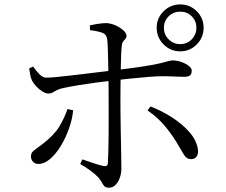

<svg xmlns="http://www.w3.org/2000/svg" viewBox="-20 -832 1040 883"><path d="M700.6 -704.2Q700.6 -748.8 732.4 -780.2Q764.3 -811.7 808.9 -811.7Q853.5 -811.7 884.9 -780.2Q916.4 -748.8 916.4 -704.2Q916.4 -659.6 884.9 -627.7Q853.5 -595.9 808.9 -595.9Q764.3 -595.9 732.4 -627.7Q700.6 -659.6 700.6 -704.2ZM733.8 -704.2Q733.8 -673 755.7 -651.1Q777.7 -629.1 808.9 -629.1Q840.3 -629.1 861.7 -651.1Q883.2 -673 883.2 -704.2Q883.2 -735.6 861.7 -757Q840.3 -778.5 808.9 -778.5Q777.7 -778.5 755.7 -757Q733.8 -735.6 733.8 -704.2ZM358.8 -99.1Q383.5 -90.7 409.8 -81.7Q436.1 -72.6 455.1 -68.7Q463.9 -67.1 469.5 -69.3Q475.1 -71.5 476.1 -81.5Q477.3 -99.4 478.2 -134.8Q479.1 -170.3 479.5 -214.1Q479.9 -258 479.8 -300.9Q479.6 -343.9 479.6 -375.9Q479.6 -397.1 479.4 -427Q479.2 -457 478.6 -490.4Q478 -523.7 477.3 -555.6Q476.6 -587.4 475.7 -612.4Q474.8 -637.4 473.1 -649.7Q470.7 -672.8 452.2 -680.5Q433.8 -688.3 394.2 -693.3L393.2 -715.2Q410.4 -719.3 431.5 -722.5Q452.5 -725.7 468.9 -725.7Q489.8 -724.9 511.1 -715.4Q532.5 -705.9 547.1 -692.6Q561.7 -679.4 561.7 -667.7Q561.7 -658.6 556.4 -653.1Q551.1 -647.5 546.1 -640.9Q541.1 -634.3 539.7 -619.5Q537.8 -601 536.8 -570.6Q535.8 -540.2 535.2 -504.8Q534.6 -469.5 534.2 -435.4Q533.8 -401.3 533.8 -374.3Q533.8 -351.9 534.1 -315.5Q534.4 -279.1 535.2 -237.9Q536 -196.6 536.7 -157.8Q537.5 -119 537.8 -91.3Q538.1 -63.7 538.1 -55.2Q538.1 -34.3 531 -14.4Q523.9 5.6 511.2 18.4Q498.6 31.2 481 31.2Q467.1 31.2 460.7 25Q454.3 18.8 449.2 8.4Q444.1 -2 432.7 -15.3Q419.1 -30.4 395.9 -47.4Q372.6 -64.5 348.8 -77.9ZM114.1 -517.3 132.4 -526Q146.3 -505.8 162 -490Q177.7 -474.1 194 -474.9Q209.4 -474.9 238.8 -477.7Q268.3 -480.5 305.1 -484.8Q341.9 -489.1 378.9 -493.5Q415.9 -497.9 447.3 -501.8Q478.6 -505.7 497 -507.7Q589 -518.7 641.2 -526.9Q693.4 -535.1 718.8 -541.5Q744.2 -547.9 754.8 -551Q765.4 -554.1 774.2 -554.1Q792.9 -554.1 813.1 -547.2Q833.4 -540.4 847.6 -529.6Q861.8 -518.8 861.8 -507.2Q861.8 -491.5 853.6 -485.1Q845.5 -478.7 826.4 -478.7Q804.7 -478.7 781 -480.1Q757.3 -481.4 724.6 -481.4Q701.2 -481.4 661.3 -478.2Q621.4 -475.1 578.3 -470.5Q535.3 -465.9 499.4 -461.9Q466.5 -458.1 425.1 -452.6Q383.6 -447.1 343.6 -440.6Q303.6 -434.1 274 -427.7Q253.6 -423.7 242.2 -417.7Q230.7 -411.6 222.3 -406.7Q213.8 -401.8 201.9 -401.8Q191.1 -401.8 176.5 -410.5Q161.9 -419.1 148.4 -433Q134.8 -446.9 126.6 -462.8Q122.2 -472.5 119.1 -487.9Q116.1 -503.3 114.1 -517.3ZM799.5 -164.7Q780.1 -199.9 745.7 -243.5Q711.4 -287.2 658.5 -324.5L672 -342.3Q723.2 -322.8 769.9 -292.9Q816.6 -263 849.3 -226.5Q882.1 -190 889.7 -148.8Q893.8 -127.4 885.2 -113.7Q876.6 -100 858.8 -100Q838 -100 825.9 -120.6Q813.7 -141.1 799.5 -164.7ZM290.3 -330.5 316.5 -324.8Q312.6 -284.1 297.3 -240.8Q281.9 -197.4 259.5 -160.6Q237 -123.7 210.3 -100.9Q183.6 -78 157.1 -78Q140.7 -78 131.6 -88.3Q122.4 -98.6 122.4 -112.2Q122.4 -125.2 128.8 -132.7Q135.1 -140.2 146.4 -148Q157.7 -155.8 173.5 -167.9Q227.7 -209 252 -248.9Q276.3 -288.8 290.3 -330.5Z"/></svg>

Font: Early Summer Mincho VF
Style: Regular
Weight: 250
Designer: GuiWonder
Version: Version 1.002